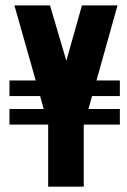

<svg xmlns="http://www.w3.org/2000/svg" viewBox="-20 -702 478 722"><path d="M161.1 0H294.9V-230.5L295.9 -233.4H430.7V-292H312.5L326.2 -340.8H430.7V-399.4H342.8L421.9 -681.6H288.1L229.5 -473.6L168 -681.6H34.2L114.3 -399.4H15.6V-340.8H130.9L144.5 -292H15.6V-233.4H161.1V-232.4Z"/></svg>

Font: Post No Bills Jaffna ExtraBold
Style: Regular
Weight: 800
Designer: Kosala Senevirathne, Siva Puranthara, Lasantha Premarathna, Tharique Azeez
Foundry: Mooniak
Version: Version 1.220 ; ttfautohint (v1.6)